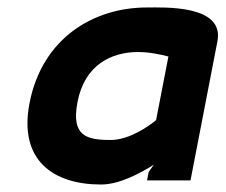

<svg xmlns="http://www.w3.org/2000/svg" viewBox="-20 -482 603 513"><path d="M59 -207C29 -53 123 11 250 11C300 11 356 -20 391 -42L377 -22L373 0H489L561 -372C580 -470 417 -462 372 -462C231 -462 93 -381 59 -207ZM187 -209C206 -309 278 -343 349 -343C380 -343 411 -336 430 -331L397 -161C379 -146 326 -108 276 -108C210 -108 170 -119 187 -209Z"/></svg>

Font: Charger EcoBlack
Style: Obl
Weight: 1000
Designer: Jasper
Foundry: Cannot Into Space Fonts
Version: Version 1.1